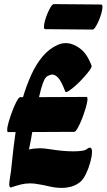

<svg xmlns="http://www.w3.org/2000/svg" viewBox="-20 -911 519 935"><path d="M79 -438H92Q109 -495 132 -546Q155 -597 187 -635.5Q219 -674 262 -693Q281 -701 300 -701Q334 -701 369 -675.5Q404 -650 426 -591Q428 -585 416.5 -569Q405 -553 386.5 -532.5Q368 -512 348.5 -494.5Q329 -477 314.5 -468Q300 -459 298 -465Q279 -515 264 -531.5Q249 -548 235 -548Q229 -548 223 -545.5Q217 -543 212 -541Q200 -535 190 -509Q180 -483 170 -438L402 -439Q406 -439 406 -429Q406 -415 398.5 -389Q391 -363 380.5 -335.5Q370 -308 359 -288.5Q348 -269 342 -269L137 -268Q134 -248 130 -227Q126 -206 121 -183Q134 -186 147 -187.5Q160 -189 172 -189Q185 -189 198.5 -187.5Q212 -186 226 -184Q249 -180 279 -177Q309 -174 337 -174Q360 -174 378.5 -176.5Q397 -179 404 -186Q413 -192 418 -192Q428 -192 428 -171Q428 -152 420 -122Q412 -92 399 -65Q386 -38 372 -26Q351 -9 328 -2.5Q305 4 281 4Q251 4 221.5 -3Q192 -10 166 -14Q146 -18 127 -18Q104 -18 83.5 -13Q63 -8 39 0Q39 0 37 1Q35 2 33 2Q30 2 27.5 -1Q25 -4 25 -14Q25 -23 28 -41Q33 -67 39 -129Q45 -191 56 -268H19Q15 -268 15 -278Q15 -292 22.5 -318Q30 -344 40.5 -371.5Q51 -399 61.5 -418.5Q72 -438 79 -438ZM242 -891 473 -889Q479 -889 479 -877Q479 -866 474 -847.5Q469 -829 461 -810.5Q453 -792 445 -779.5Q437 -767 431 -767L200 -769Q194 -769 194 -780Q194 -792 199 -810.5Q204 -829 212 -847.5Q220 -866 228 -878.5Q236 -891 242 -891Z"/></svg>

Font: Ga Maamli
Style: Regular
Weight: 400
Designer: Afotey Clement Nii Odai, Ama Asantewa Diaka, David Abbey-Thompson
Foundry: Sorkin Type Co.
Version: Version 1.000; ttfautohint (v1.8.4.7-5d5b)